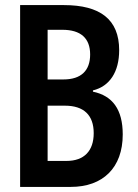

<svg xmlns="http://www.w3.org/2000/svg" viewBox="-20 -734 540 754"><path d="M59 0H258C384 0 462 -75 462 -206C462 -304 422 -358 345 -374V-379C411 -395 448 -452 448 -537C448 -658 373 -714 231 -714H59ZM167 -422V-617H225C297 -617 334 -584 334 -520C334 -457 299 -422 229 -422ZM167 -102V-319H235C309 -319 348 -282 348 -211C348 -142 311 -102 241 -102Z"/></svg>

Font: Noto Sans Mono ExtraCondensed SemiBold
Style: Regular
Weight: 600
Width: 2
Designer: Monotype Design Team
Foundry: Monotype Imaging Inc.
Version: Version 2.014